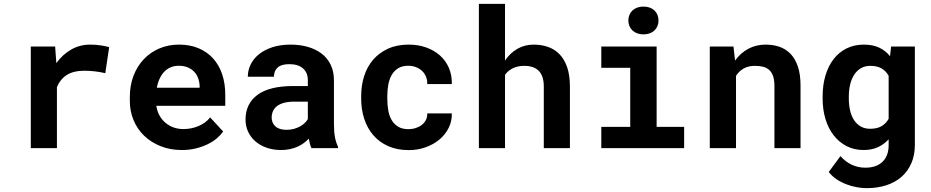

<svg xmlns="http://www.w3.org/2000/svg" viewBox="-20 -770 4841 998"><path d="M448.2 -538.1Q479 -538.1 505.1 -533.9Q531.2 -529.8 547.4 -524.9L527.3 -389.6Q500.5 -396 472.4 -399.2Q444.3 -402.3 418.9 -402.3Q361.8 -402.3 327.4 -380.4Q293 -358.4 275.9 -317.4V0H140.1V-528.3H266.6L272.9 -441.9Q305.2 -486.8 350.1 -512.5Q395 -538.1 448.2 -538.1Z M925.3 9.8Q864.3 9.8 814.5 -10.3Q764.6 -30.3 729 -64.7Q693.4 -99.1 674.1 -145.8Q654.8 -192.4 654.8 -245.6V-265.1Q654.8 -325.7 673.8 -375.7Q692.9 -425.8 727.1 -461.9Q761.2 -498 808.1 -518.1Q855 -538.1 910.2 -538.1Q967.3 -538.1 1012 -519.3Q1056.6 -500.5 1087.6 -466.3Q1118.7 -432.1 1134.8 -384Q1150.9 -335.9 1150.9 -277.8V-220.2H792.5Q796.4 -193.4 808.3 -171.1Q820.3 -148.9 838.9 -132.8Q857.4 -116.7 881.3 -107.9Q905.3 -99.1 933.6 -99.1Q953.6 -99.1 973.4 -103Q993.2 -106.9 1011.2 -114.5Q1029.3 -122.1 1044.9 -133.3Q1060.5 -144.5 1072.3 -159.7L1140.1 -86.4Q1127.4 -68.4 1107.2 -51Q1086.9 -33.7 1059.3 -20.3Q1031.7 -6.8 998 1.5Q964.4 9.8 925.3 9.8ZM909.2 -428.2Q886.2 -428.2 867.2 -420.2Q848.1 -412.1 833.7 -397Q819.3 -381.8 809.6 -360.8Q799.8 -339.8 794.9 -314H1017.6V-324.7Q1016.6 -346.2 1009.3 -365.2Q1002 -384.3 988.3 -398.2Q974.6 -412.1 954.8 -420.2Q935.1 -428.2 909.2 -428.2Z M1599.1 0Q1594.2 -9.8 1590.8 -22.5Q1587.4 -35.2 1585 -49.3Q1573.7 -37.1 1559.1 -26.4Q1544.4 -15.6 1526.6 -7.6Q1508.8 0.5 1487.3 5.1Q1465.8 9.8 1440.9 9.8Q1400.4 9.8 1366.5 -2Q1332.5 -13.7 1308.1 -34.7Q1283.7 -55.7 1270 -84.7Q1256.3 -113.8 1256.3 -147.9Q1256.3 -231.4 1318.6 -277.1Q1380.9 -322.8 1504.4 -322.8H1580.1V-354Q1580.1 -392.1 1555.2 -414.3Q1530.3 -436.5 1483.4 -436.5Q1441.9 -436.5 1422.9 -418.7Q1403.8 -400.9 1403.8 -371.1H1268.1Q1268.1 -404.8 1283 -435.1Q1297.9 -465.3 1326.4 -488.3Q1355 -511.2 1396.2 -524.7Q1437.5 -538.1 1490.7 -538.1Q1538.6 -538.1 1579.8 -526.4Q1621.1 -514.6 1651.4 -491.7Q1681.6 -468.8 1698.7 -433.8Q1715.8 -398.9 1715.8 -353V-126.5Q1715.8 -84 1721.2 -56.2Q1726.6 -28.3 1736.8 -8.3V0ZM1469.7 -95.2Q1490.2 -95.2 1507.8 -100.1Q1525.4 -105 1539.6 -112.8Q1553.7 -120.6 1564 -130.6Q1574.2 -140.6 1580.1 -150.9V-241.7H1510.7Q1479 -241.7 1456.5 -235.6Q1434.1 -229.5 1419.9 -218.5Q1405.8 -207.5 1398.9 -192.1Q1392.1 -176.8 1392.1 -158.7Q1392.1 -131.3 1411.4 -113.3Q1430.7 -95.2 1469.7 -95.2Z M2103 -98.6Q2123 -98.6 2141.1 -104.5Q2159.2 -110.4 2172.9 -121.1Q2186.5 -131.8 2194.1 -147Q2201.7 -162.1 2200.7 -180.7H2328.6Q2329.6 -139.6 2311.8 -104.5Q2293.9 -69.3 2263.2 -43.9Q2232.4 -18.6 2191.7 -4.2Q2150.9 10.3 2105.5 10.3Q2043.9 10.3 1997.6 -10.5Q1951.2 -31.2 1920.2 -67.4Q1889.2 -103.5 1873.3 -152.1Q1857.4 -200.7 1857.4 -256.3V-271Q1857.4 -326.7 1873 -375.2Q1888.7 -423.8 1919.9 -460Q1951.2 -496.1 1997.3 -517.1Q2043.5 -538.1 2104.5 -538.1Q2153.3 -538.1 2194.8 -523.4Q2236.3 -508.8 2266.4 -482.2Q2296.4 -455.6 2313 -417.7Q2329.6 -379.9 2328.6 -333H2200.7Q2201.7 -352.5 2194.8 -370.1Q2188 -387.7 2174.8 -400.4Q2161.6 -413.1 2143.1 -420.7Q2124.5 -428.2 2102.5 -428.2Q2070.3 -428.2 2049.3 -415Q2028.3 -401.9 2015.9 -379.9Q2003.4 -357.9 1998.3 -329.6Q1993.2 -301.3 1993.2 -271V-256.3Q1993.2 -225.6 1998 -197Q2002.9 -168.5 2015.4 -146.7Q2027.8 -125 2049.1 -111.8Q2070.3 -98.6 2103 -98.6Z M2605 -455.6Q2631.3 -494.1 2669.2 -516.1Q2707 -538.1 2753.9 -538.1Q2795.4 -538.1 2830.1 -525.6Q2864.7 -513.2 2889.6 -486.8Q2914.6 -460.4 2928.5 -419.2Q2942.4 -377.9 2942.4 -319.8V0H2806.6V-320.8Q2806.6 -349.1 2799.6 -369.6Q2792.5 -390.1 2779.3 -402.8Q2766.1 -415.5 2747.6 -421.6Q2729 -427.7 2705.6 -427.7Q2671.4 -427.7 2646.2 -415.5Q2621.1 -403.3 2605 -381.3V0H2469.2V-750H2605Z M3105.5 -528.3H3393.1V-110.4H3536.1V0H3105.5V-110.4H3255.9V-417.5H3105.5ZM3246.1 -663.6Q3246.1 -679.2 3251.7 -692.6Q3257.3 -706.1 3267.6 -715.6Q3277.8 -725.1 3292.2 -730.5Q3306.6 -735.8 3324.2 -735.8Q3360.4 -735.8 3381.6 -715.6Q3402.8 -695.3 3402.8 -663.6Q3402.8 -631.8 3381.6 -611.6Q3360.4 -591.3 3324.2 -591.3Q3306.6 -591.3 3292.2 -596.7Q3277.8 -602.1 3267.6 -611.6Q3257.3 -621.1 3251.7 -634.5Q3246.1 -647.9 3246.1 -663.6Z M3792.5 -528.3 3800.8 -455.1Q3829.1 -494.6 3869.6 -516.4Q3910.2 -538.1 3959.5 -538.1Q3999.5 -538.1 4032.7 -526.4Q4065.9 -514.6 4090.1 -489Q4114.3 -463.4 4127.7 -423.1Q4141.1 -382.8 4141.1 -325.2V0H4005.4V-323.2Q4005.4 -354.5 3998.3 -374.8Q3991.2 -395 3978 -406.7Q3964.8 -418.5 3946.3 -423.1Q3927.7 -427.7 3904.3 -427.7Q3869.6 -427.7 3845.2 -413.8Q3820.8 -399.9 3805.7 -375.5V0H3669.4V-528.3Z M4255.9 -268.1Q4255.9 -328.1 4270.8 -377.9Q4285.6 -427.7 4313.5 -463.4Q4341.3 -499 4380.9 -518.6Q4420.4 -538.1 4470.2 -538.1Q4516.6 -538.1 4549.8 -522.5Q4583 -506.8 4606.4 -478L4611.8 -528.3H4735.4V-17.1Q4735.4 36.6 4717 78.6Q4698.7 120.6 4665.8 149.4Q4632.8 178.2 4586.7 193.1Q4540.5 208 4484.9 208Q4460.9 208 4433.6 203.1Q4406.2 198.2 4379.4 188Q4352.5 177.7 4328.6 161.9Q4304.7 146 4287.6 124L4348.6 41.5Q4374.5 70.8 4407.2 86.2Q4439.9 101.6 4478 101.6Q4535.2 101.6 4567.1 71Q4599.1 40.5 4599.1 -15.6V-45.9Q4575.2 -19.5 4543.2 -4.9Q4511.2 9.8 4469.2 9.8Q4419.9 9.8 4380.6 -10.5Q4341.3 -30.8 4313.5 -66.4Q4285.6 -102.1 4270.8 -151.1Q4255.9 -200.2 4255.9 -257.8ZM4392.1 -257.8Q4392.1 -224.6 4398.7 -196Q4405.3 -167.5 4418.9 -146.2Q4432.6 -125 4453.6 -112.8Q4474.6 -100.6 4503.4 -100.6Q4539.1 -100.6 4562.3 -114.3Q4585.4 -127.9 4599.1 -152.3V-376Q4585.4 -400.9 4562.3 -414.3Q4539.1 -427.7 4504.4 -427.7Q4475.6 -427.7 4454.6 -415.3Q4433.6 -402.8 4419.7 -381.1Q4405.8 -359.4 4398.9 -330.3Q4392.1 -301.3 4392.1 -268.1Z"/></svg>

Font: Roboto Mono
Style: Bold
Weight: 700
Designer: Google
Version: Version 2.000985; 2015; ttfautohint (v1.3)